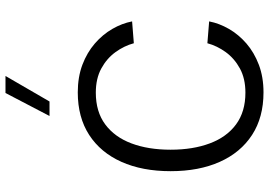

<svg xmlns="http://www.w3.org/2000/svg" viewBox="-162 -827 994 710"><g transform="rotate(-90 335.0 -472.0)"><path d="M346.1 -948.7 261.1 -785.9H314.7L409.1 -948.7ZM136.4 -338Q136.4 -420.8 159.8 -483Q183.1 -545.1 230 -579.9Q276.8 -614.7 347.4 -614.7Q399.5 -614.7 436.7 -594.4Q473.9 -574.2 497.2 -542Q520.5 -509.8 530.1 -474.1L610.9 -480.5Q603.7 -517.8 583.1 -553.5Q562.5 -589.3 529.1 -618.3Q495.6 -647.3 450.3 -664.4Q404.9 -681.4 348.4 -681.4Q256.1 -681.4 191 -639.2Q126 -597 91.5 -519.9Q57 -442.8 57 -338Q57 -233.4 91.5 -156.3Q126 -79.2 191 -36.9Q256.1 5.4 348.4 5.4Q404.9 5.4 450.3 -11.7Q495.6 -28.8 529.1 -57.7Q562.5 -86.7 583.1 -122.5Q603.7 -158.3 610.9 -195.6L530.1 -202.1Q520.5 -166.4 497.2 -134.2Q473.9 -102.1 436.7 -81.8Q399.5 -61.5 347.4 -61.5Q276.8 -61.5 230 -96.1Q183.1 -130.7 159.8 -193.2Q136.4 -255.6 136.4 -338Z"/></g></svg>

Font: Estedad-FD VF
Style: Regular
Weight: 100
Designer: Amin Abedi
Version: Version 7.3